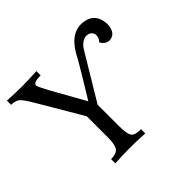

<svg xmlns="http://www.w3.org/2000/svg" viewBox="-164 -901 1100 1100"><g transform="rotate(-45 386.0 -351.5)"><path d="M433.6 0Q367.7 -3.9 309.1 -3.9Q258.3 -3.9 190.9 0V-34.2Q234.4 -34.2 250.2 -54.7Q266.1 -75.2 266.1 -133.3V-306.2L111.3 -569.3Q73.2 -634.8 54.9 -647Q36.6 -659.2 5.9 -659.2V-693.4Q77.6 -689.5 127.4 -689.5Q171.4 -689.5 245.1 -693.4V-659.2Q185.1 -659.2 185.1 -636.2Q185.1 -627.9 217.3 -567.4L333 -360.8Q421.4 -504.4 461.4 -574.2Q523.4 -703.1 615.7 -703.1Q720.2 -699.7 723.6 -594.2Q719.7 -522.5 663.6 -521Q629.9 -525.9 615.7 -556.2Q633.8 -571.3 633.8 -598.6Q628.4 -633.3 588.9 -634.8Q549.8 -629.9 524.4 -587.9L356.9 -309.1V-136.2Q356.9 -73.2 370.4 -53.7Q383.8 -34.2 433.6 -34.2Z"/></g></svg>

Font: Kelvinch
Style: Regular
Weight: 400
Designer: Paul James MIller
Foundry: High-Logic / Made with FontCreator
Version: Version 3.30 September 23, 2016